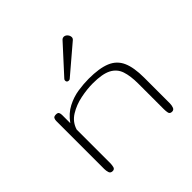

<svg xmlns="http://www.w3.org/2000/svg" viewBox="-157 -750 895 895"><g transform="rotate(-45 291.0 -302.0)"><path d="M98.6 0Q85 0 81.3 -11.2Q77.6 -22.5 77.6 -35.2V-351.6Q77.6 -359.9 81.1 -366.9Q84.5 -374 98.1 -374Q110.4 -374 113.5 -367.4Q116.7 -360.8 116.7 -351.6V-297.9Q144 -335.9 179.7 -354.2Q215.3 -372.6 252.9 -378.2Q290.5 -383.8 323.7 -383.8Q393.6 -383.8 434.3 -366.9Q475.1 -350.1 492.7 -311Q510.3 -272 510.3 -204.1V-35.2Q510.3 -22.5 506.1 -11.2Q502 0 490.2 0Q476.1 0 473.6 -11.2Q471.2 -22.5 471.2 -35.2V-204.1Q471.2 -254.9 460 -288.3Q448.7 -321.8 416.7 -338.4Q384.8 -355 322.3 -355Q284.2 -355 241 -346.2Q197.8 -337.4 163.1 -315.9Q128.4 -294.4 116.7 -255.9V-35.2Q116.7 -22.5 113.8 -11.2Q110.8 0 98.6 0ZM252.9 -442.9Q239.7 -442.9 239.7 -455.6Q239.7 -460.4 243.7 -464.4L366.7 -599.1Q372.1 -604.5 378.9 -604.5Q389.6 -604.5 397.5 -595.7Q405.3 -586.9 405.3 -576.2Q405.3 -568.4 397.9 -562.5L260.3 -445.3Q256.8 -442.9 252.9 -442.9Z"/></g></svg>

Font: Gruppo
Style: Regular
Weight: 400
Designer: Vernon Adams
Foundry: Vernon Adams
Version: Version 1.001; ttfautohint (v1.8.4.7-5d5b);gftools[0.9.28]